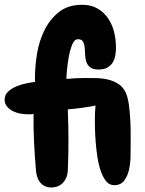

<svg xmlns="http://www.w3.org/2000/svg" viewBox="-55 -787 616 817"><path d="M501 -169.9Q501 -151.4 500.5 -122.1Q500 -92.8 494.1 -65.4Q488.3 -38.1 473.6 -18.6Q459 1 430.7 1Q410.2 1 396.5 -16.1Q382.8 -33.2 373.5 -60.1Q364.3 -86.9 359.4 -119.6Q354.5 -152.3 352.1 -183.6Q349.6 -214.8 349.1 -241.2Q348.6 -267.6 348.6 -281.2Q348.6 -309.6 351.6 -337.9Q323.2 -332 293.5 -328.1Q263.7 -324.2 233.4 -321.3Q236.3 -253.9 236.3 -185.5Q236.3 -121.1 233.4 -58.6Q231.4 -28.3 212.4 -8.8Q193.4 10.7 163.1 10.7Q146.5 10.7 134.3 4.4Q122.1 -2 114.3 -12.7Q106.4 -23.4 102.5 -37.1Q98.6 -50.8 97.7 -65.4Q92.8 -124 89.8 -183.1Q86.9 -242.2 87.9 -301.8Q81.1 -300.8 75.2 -300.8Q69.3 -300.8 61.5 -300.8Q47.9 -300.8 31.2 -303.7Q14.6 -306.6 0 -314Q-14.6 -321.3 -24.9 -333.5Q-35.2 -345.7 -35.2 -363.3Q-35.2 -382.8 -21 -396.5Q-6.8 -410.2 13.7 -418.9Q34.2 -427.7 56.2 -432.1Q78.1 -436.5 93.8 -438.5V-456.1Q93.8 -503.9 102.5 -558.1Q111.3 -612.3 134.3 -658.7Q157.2 -705.1 195.8 -735.8Q234.4 -766.6 294.9 -766.6Q333 -766.6 360.4 -750.5Q387.7 -734.4 405.3 -708.5Q422.9 -682.6 430.7 -649.9Q438.5 -617.2 438.5 -584Q438.5 -565.4 435.1 -548.3Q431.6 -531.2 422.9 -518.6Q414.1 -505.9 399.9 -498.5Q385.7 -491.2 364.3 -491.2Q339.8 -491.2 328.1 -501Q316.4 -510.7 312 -524.9Q307.6 -539.1 307.1 -555.7Q306.6 -572.3 305.2 -586.4Q303.7 -600.6 297.9 -610.4Q292 -620.1 276.4 -620.1Q261.7 -620.1 252.4 -597.7Q243.2 -575.2 237.8 -545.9Q232.4 -516.6 230 -488.8Q227.5 -460.9 227.5 -451.2Q247.1 -453.1 267.1 -454.1Q287.1 -455.1 306.6 -455.1Q328.1 -455.1 354.5 -454.6Q380.9 -454.1 405.3 -448.2Q429.7 -442.4 449.7 -429.2Q469.7 -416 480.5 -391.6Q489.3 -371.1 493.2 -342.3Q497.1 -313.5 499 -282.7Q501 -252 501 -222.2Q501 -192.4 501 -169.9Z"/></svg>

Font: Chewy
Style: Regular
Weight: 400
Designer: Squid
Foundry: Font Diner, Inc DBA Sideshow
Version: Version 1.000